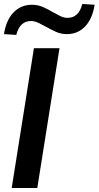

<svg xmlns="http://www.w3.org/2000/svg" viewBox="-21 -948 497 968"><path d="M38 0 150 -705H279L167 0ZM61 -772 -1 -776Q10 -847 47.5 -885.5Q85 -924 140 -924Q170 -924 196 -912.5Q222 -901 245 -887Q265 -876 283 -867Q301 -858 320 -858Q376 -858 394 -928L456 -924Q445 -853 408 -814.5Q371 -776 316 -776Q286 -776 260 -788Q234 -800 211 -813Q191 -824 172.5 -833Q154 -842 135 -842Q79 -842 61 -772Z"/></svg>

Font: Mulish ExtraLight
Style: Bold Italic
Weight: 700
Italic angle: -9°
Version: Version 3.603